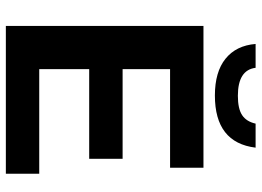

<svg xmlns="http://www.w3.org/2000/svg" viewBox="-136 -736 873 640"><g transform="rotate(90 300.0 -416.5)"><path d="M66.9 0V-658.7H539.6V-547.4H210.9V-389.2H509.8V-277.8H210.9V-111.3H559.6V0ZM298.8 -696.8Q220.2 -696.8 176.3 -732.2Q132.3 -767.6 127 -832.5H206.5Q213.9 -773.4 299.8 -773.4Q342.8 -773.4 364.3 -787.6Q385.7 -801.8 392.6 -832.5H472.7Q456.1 -696.8 298.8 -696.8Z"/></g></svg>

Font: Cousine
Style: Bold
Weight: 700
Monospace: yes
Designer: Steve Matteson
Foundry: Ascender Corporation
Version: Version 1.20